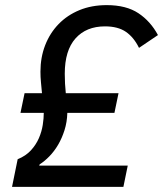

<svg xmlns="http://www.w3.org/2000/svg" viewBox="-20 -730 637 750"><path d="M27 0 49 -108Q81 -121 101 -143Q121 -165 132 -190.5Q143 -216 147 -242Q151 -268 151 -289H60L76 -366H144Q142 -388 140 -408.5Q138 -429 138 -450Q138 -506 156.5 -553.5Q175 -601 209 -636Q243 -671 290.5 -690.5Q338 -710 397 -710Q473 -710 520.5 -678.5Q568 -647 597 -593L523 -543Q503 -584 472 -605.5Q441 -627 390 -627Q317 -627 275 -580Q233 -533 233 -442Q233 -422 234 -403.5Q235 -385 237 -366H443L427 -289H243Q242 -253 232 -221.5Q222 -190 207 -164.5Q192 -139 173 -119.5Q154 -100 135 -88L133 -83H479L462 0Z"/></svg>

Font: IBM Plex Sans Text
Style: Italic
Weight: 450
Italic angle: -11°
Designer: Mike Abbink, Paul van der Laan, Pieter van Rosmalen
Foundry: Bold Monday
Version: Version 3.005